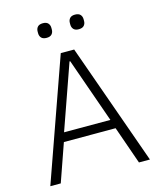

<svg xmlns="http://www.w3.org/2000/svg" viewBox="-128 -974 881 1065"><g transform="rotate(-15 312.5 -442.0)"><path d="M536 0 460 -217H163L87 0H27L274 -698H351L599 0ZM313 -641H309L178 -269H444ZM221 -800Q200 -800 190.5 -810.5Q181 -821 181 -837V-847Q181 -863 190.5 -873.5Q200 -884 221 -884Q241 -884 250.5 -873.5Q260 -863 260 -847V-837Q260 -821 250.5 -810.5Q241 -800 221 -800ZM405 -800Q385 -800 375.5 -810.5Q366 -821 366 -837V-847Q366 -863 375.5 -873.5Q385 -884 405 -884Q426 -884 435.5 -873.5Q445 -863 445 -847V-837Q445 -821 435.5 -810.5Q426 -800 405 -800Z"/></g></svg>

Font: IBM Plex Sans Arabic Light
Style: Regular
Weight: 300
Designer: Mike Abbink, Paul van der Laan, Pieter van Rosmalen, Wael Morcos, Khajak Apelian
Foundry: Bold Monday
Version: Version 1.2